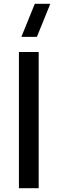

<svg xmlns="http://www.w3.org/2000/svg" viewBox="-20 -995 304 1015"><path d="M80 0H184.5V-720H80ZM93 -800H175L246 -975H164Z"/></svg>

Font: Eudonet SemiBold
Style: Regular
Weight: 600
Designer: Mikhail Sharanda
Foundry: Mikhail Sharanda
Version: Version 4.503;Glyphs 3.1.2 (3151)